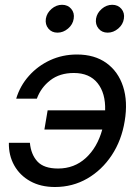

<svg xmlns="http://www.w3.org/2000/svg" viewBox="-20 -749 562 781"><path d="M203.6 11.7Q145.5 11.7 103 -12Q60.5 -35.6 37.8 -76.4Q15.1 -117.2 16.1 -168H101.6Q106 -120.6 132.3 -92Q158.7 -63.5 216.3 -63.5Q282.2 -63.5 329.1 -106.4Q376 -149.4 396 -222.2H160.6L173.8 -300.3H407.7Q409.7 -370.1 376.7 -411.1Q343.8 -452.1 280.3 -452.1Q223.1 -452.1 184.8 -422.6Q146.5 -393.1 129.9 -347.7H45.9Q61.5 -399.9 97.7 -440.4Q133.8 -481 184.1 -504.2Q234.4 -527.3 293 -527.3Q364.7 -527.3 412.8 -492.7Q460.9 -458 480.7 -397Q500.5 -335.9 487.3 -256.8Q474.6 -178.2 434.6 -117.7Q394.5 -57.1 335 -22.7Q275.4 11.7 203.6 11.7ZM213.9 -616.2Q190.4 -616.2 176.8 -632.8Q163.1 -649.4 166.5 -672.9Q170.4 -696.3 189.7 -712.9Q209 -729.5 232.4 -729.5Q255.9 -729.5 269.8 -712.9Q283.7 -696.3 279.8 -672.9Q276.4 -649.4 256.8 -632.8Q237.3 -616.2 213.9 -616.2ZM418 -616.2Q394.5 -616.2 380.9 -632.8Q367.2 -649.4 370.6 -672.9Q374.5 -696.3 393.8 -712.9Q413.1 -729.5 436.5 -729.5Q460 -729.5 473.9 -712.9Q487.8 -696.3 483.9 -672.9Q480.5 -649.4 460.9 -632.8Q441.4 -616.2 418 -616.2Z"/></svg>

Font: Inter Display
Style: Italic
Weight: 400
Italic angle: -9.39999°
Designer: Rasmus Andersson
Foundry: rsms
Version: Version 4.000;git-a52131595